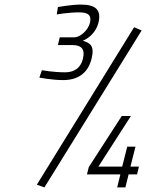

<svg xmlns="http://www.w3.org/2000/svg" viewBox="-20 -819 639 839"><path d="M528 0 542 -57H579L587 -91H550L572 -178H536L514 -91H410L552 -312H512L368 -89L360 -57H506L492 0ZM228 -756C228 -756 280 -765 326 -765C370 -765 380 -749 373 -719C364 -684 328 -656 306 -656H241L233 -622H298C332 -622 354 -607 342 -561C334 -527 309 -503 265 -503C215 -503 163 -512 163 -512L152 -480C152 -480 207 -469 256 -469C319 -469 364 -498 380 -562C394 -618 375 -631 342 -641C349 -644 395 -663 410 -719C424 -775 399 -799 334 -799C289 -799 233 -788 233 -788ZM599 -686 566 -700 141 -12 174 0Z"/></svg>

Font: RazerF5 Thin
Style: Italic
Weight: 250
Foundry: Razer Inc.
Version: Version 2